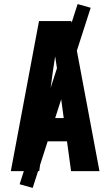

<svg xmlns="http://www.w3.org/2000/svg" viewBox="-20 -838 540 940"><path d="M33 0 171 -735H329L467 0H328L308 -146H192L172 0ZM292 -260 261 -490Q258 -508 255.5 -526Q253 -544 250 -562Q247 -544 244.5 -526Q242 -508 239 -490L208 -260ZM140 82 76 64 360 -818 424 -800Z"/></svg>

Font: Iosevka SS04 Heavy
Style: Regular
Weight: 900
Monospace: yes
Designer: Belleve Invis
Foundry: Belleve Invis
Version: Version 19.0.0; ttfautohint (v1.8.4)